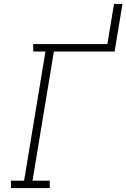

<svg xmlns="http://www.w3.org/2000/svg" viewBox="-20 -960 645 980"><path d="M36 0V-38H103L212 -697H150L149 -735H528L562 -940H605L565 -697H255L146 -38H234V0Z"/></svg>

Font: Iosevka Etoile Extralight
Style: Italic
Weight: 200
Italic angle: -9°
Designer: Belleve Invis
Foundry: Belleve Invis
Version: Version 22.1.2; ttfautohint (v1.8.4)